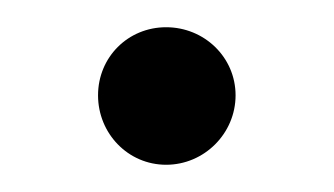

<svg xmlns="http://www.w3.org/2000/svg" viewBox="-20 -120 245 141"><path d="M102 1C130 1 153 -22 153 -50C153 -78 130 -100 102 -100C74 -100 52 -78 52 -50C52 -22 74 1 102 1Z"/></svg>

Font: Cantique Normal
Style: Regular
Weight: 400
Designer: Sébastien Hayez
Foundry: Sébastien Hayez & Ariel Martín Pérez
Version: Version 1.000;hotconv 1.0.109;makeotfexe 2.5.65596